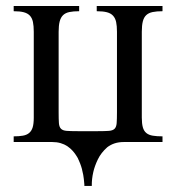

<svg xmlns="http://www.w3.org/2000/svg" viewBox="-20 -466 578 630"><path d="M386.7 0Q369.6 0 356.2 4.4Q342.8 8.8 332 17.1Q311.5 35.2 301 57.1Q290.5 79.1 286.1 98.6Q280.8 121.6 281.2 144H256.8V139.6Q256.3 134.3 255.1 121.6Q253.9 108.9 249.5 91.8Q249.5 90.8 249.3 90.3Q249 89.8 249 88.9Q247.6 84 246.1 79.3Q244.6 74.7 242.7 69.8L241.2 66.4Q240.7 64.5 238.8 60.5Q238.8 59.6 237.8 58.6Q236.8 55.7 235.4 53Q233.9 50.3 232.4 47.9Q226.6 38.1 218.8 29.3Q210.9 20.5 201.2 13.9Q191.4 7.3 179 3.7Q166.5 0 151.4 0H24.9V-18.6Q42.5 -18.6 54.9 -20.8Q67.4 -22.9 75.4 -29.5Q83.5 -36.1 87.2 -48.1Q90.8 -60.1 90.8 -80.1V-361.8Q90.8 -380.9 88.1 -393.8Q85.4 -406.7 78.1 -414.6Q70.8 -422.4 58.1 -425.8Q45.4 -429.2 24.9 -429.2V-446.3H239.7V-429.2Q220.7 -429.2 207.8 -426.5Q194.8 -423.8 187 -416.3Q179.2 -408.7 175.8 -395.5Q172.4 -382.3 172.4 -361.8V-98.1Q172.4 -74.7 173.3 -62Q174.3 -49.3 180.2 -43.5Q186 -37.6 198.7 -36.6Q211.4 -35.6 234.9 -35.6H301.3Q324.7 -35.6 337.4 -36.6Q350.1 -37.6 356 -43.5Q361.8 -49.3 362.8 -62Q363.8 -74.7 363.8 -98.1V-361.8Q363.8 -380.9 361.1 -393.6Q358.4 -406.2 351.1 -414.3Q343.8 -422.4 330.8 -425.8Q317.9 -429.2 297.4 -429.2V-446.3H513.2V-429.2Q494.1 -429.2 481 -426.5Q467.8 -423.8 460 -416.5Q452.1 -409.2 448.7 -396Q445.3 -382.8 445.3 -361.8V-80.1Q445.3 -60.5 448.7 -48.3Q452.1 -36.1 460.2 -29.5Q468.3 -22.9 481.2 -20.8Q494.1 -18.6 513.2 -18.6V0Z"/></svg>

Font: Doulos SIL CyrE
Style: Regular
Weight: 400
Designer: Walt Agee, Victor Gaultney, Peter Martin, Debbi Hosken, Becca Hirsbrunner
Foundry: SIL International
Version: Version 5.000